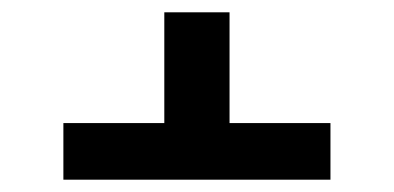

<svg xmlns="http://www.w3.org/2000/svg" viewBox="-20 -586 640 312"><path d="M517 -294H83V-386H247V-566H353V-386H517Z"/></svg>

Font: Iosevka Aile Semibold
Style: Regular
Weight: 600
Designer: Belleve Invis
Foundry: Belleve Invis
Version: Version 31.1.0; ttfautohint (v1.8.4)